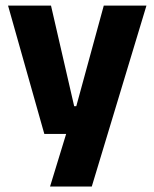

<svg xmlns="http://www.w3.org/2000/svg" viewBox="-20 -512 566 704"><path d="M332 -122.5 250 -87 360.5 -491.5H517L316.5 172H163.5L240 -78L312 -21H142.5L9.5 -491.5H167L252 -122.5Z"/></svg>

Font: Anek Gurmukhi Medium
Style: Bold
Weight: 700
Version: Version 1.003